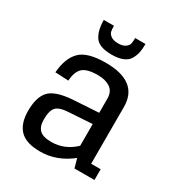

<svg xmlns="http://www.w3.org/2000/svg" viewBox="-186 -909 980 1049"><g transform="rotate(30 304.0 -384.5)"><path d="M430 0H556V-68H496V-426Q496 -586 290 -586Q175 -586 129.5 -540.5Q84 -495 77 -403L161 -399Q164 -455 190.5 -480.5Q217 -506 287 -506Q335 -506 365 -485.5Q395 -465 395 -420V-331L232 -321Q127 -313 90 -273Q53 -233 53 -146Q53 -68 92 -27Q131 14 221 14Q324 14 414 -57ZM247 -62Q195 -62 173 -83Q151 -104 151 -149Q151 -205 171.5 -226.5Q192 -248 251 -251L395 -260V-123Q331 -62 247 -62ZM426 -783Q426 -751 421.5 -729Q417 -707 404.5 -685Q392 -663 364 -651.5Q336 -640 294 -640Q215 -640 189 -678Q163 -716 163 -783H227Q227 -760 230 -747Q233 -734 248.5 -722.5Q264 -711 294 -711Q324 -711 339.5 -722.5Q355 -734 358 -747Q361 -760 361 -783Z"/></g></svg>

Font: Glegoo
Style: Bold
Weight: 700
Version: Version 2.0.1; ttfautohint (v0.9) -r 48 -G 60